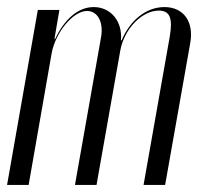

<svg xmlns="http://www.w3.org/2000/svg" viewBox="-37 -523 589 543"><path d="M307 -409H305C310 -463 276 -503 228 -503C182 -503 144 -466 119 -413H117L131 -495H70L-17 0H44L109 -372C120 -432 170 -492 209 -492C239 -492 256 -461 249 -419L175 0H236L303 -379C314 -442 365 -493 412 -493C444 -493 452 -471 443 -419L369 0H430L501 -401C512 -462 482 -503 428 -503C375 -503 330 -464 307 -409Z"/></svg>

Font: Moniqa Ita Display
Style: Italic
Weight: 400
Italic angle: -10°
Designer: Rajesh Rajput
Foundry: Rajesh Rajput
Version: Version 1.000